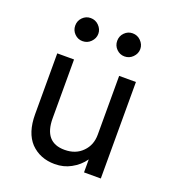

<svg xmlns="http://www.w3.org/2000/svg" viewBox="-124 -755 774 860"><g transform="rotate(20 262.5 -325.0)"><path d="M155 -180Q155 -65 253 -65Q306 -65 338 -98Q370 -130 370 -180V-460H450V0H370V-62Q347 -29 310 -9Q276 10 233 10Q163 10 118 -36Q75 -82 75 -170V-460H155ZM362 -660Q385 -660 401 -644Q418 -627 418 -605Q418 -583 401 -566Q385 -550 362 -550Q340 -550 324 -566Q308 -582 308 -605Q308 -628 324 -644Q340 -660 362 -660ZM162 -660Q185 -660 201 -644Q218 -627 218 -605Q218 -583 201 -566Q185 -550 162 -550Q140 -550 124 -566Q108 -582 108 -605Q108 -628 124 -644Q140 -660 162 -660Z"/></g></svg>

Font: jost-mod-400
Style: Regular
Weight: 400
Version: Version 3.200; ttfautohint (v0.97) -l 8 -r 50 -G 200 -x 14 -